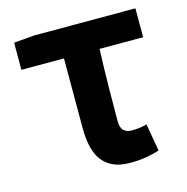

<svg xmlns="http://www.w3.org/2000/svg" viewBox="-89 -646 727 745"><g transform="rotate(-15 274.0 -273.0)"><path d="M346 14Q305 14 277.5 1.5Q250 -11 233 -34Q216 -57 208.5 -90Q201 -123 201 -164V-444H30V-553L112 -560H519V-444H344Q341 -365 340 -291Q339 -217 339 -157Q339 -128 351 -117Q363 -106 383 -106Q398 -106 412 -107.5Q426 -109 444 -114L463 -4Q439 4 409.5 9Q380 14 346 14Z"/></g></svg>

Font: SpoqaHanSansJP-Bold
Style: Regular
Weight: 700
Designer: [Source Han Sans]
Ryoko NISHIZUKA  (kana & ideographs); Paul D. Hunt (Latin, Greek & Cyrillic); Wenlong ZHANG  (bopomofo
Foundry: Spoqa (http://bi.spoqa.com)
Version: Version 1.002.20150607